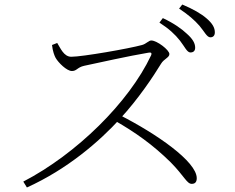

<svg xmlns="http://www.w3.org/2000/svg" viewBox="-20 -830 1040 849"><path d="M822 -598C834 -598 843 -604 843 -619C843 -639 832 -658 806 -681C784 -702 749 -727 700 -750L685 -730C727 -703 754 -678 776 -650C797 -623 807 -598 822 -598ZM83 -27 99 -1C278 -82 419 -204 512 -306C592 -393 658 -492 692 -548C705 -570 729 -575 729 -591C729 -609 674 -651 649 -651C637 -651 627 -636 608 -631C550 -615 344 -579 295 -579C262 -579 247 -618 233 -640L210 -631C213 -603 221 -583 226 -574C238 -553 275 -516 298 -516C320 -516 321 -532 352 -539C408 -551 552 -583 636 -597C647 -599 653 -597 648 -585C550 -377 318 -149 83 -27ZM828 -17C844 -17 850 -27 850 -42C850 -116 671 -239 508 -322L487 -297C578 -245 656 -190 735 -112C796 -50 806 -17 828 -17ZM910 -665C922 -665 930 -672 930 -687C930 -707 920 -726 893 -749C870 -769 834 -790 786 -810L772 -792C814 -764 840 -741 862 -716C884 -690 895 -665 910 -665Z"/></svg>

Font: Source Han Serif TW VF
Style: Regular
Weight: 250
Designer: Ryoko NISHIZUKA 西塚涼子 (kana & ideographs); Frank Grießhammer (Latin, Greek & Cyrillic); Wenlong ZHANG 张文龙 (bopomofo); San
Foundry: Adobe
Version: Version 2.002;hotconv 1.1.0;makeotfexe 2.6.0